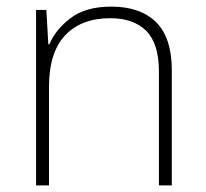

<svg xmlns="http://www.w3.org/2000/svg" viewBox="-20 -560 622 580"><path d="M316 -540Q404 -540 451.5 -493Q499 -446 499 -347V0H460V-345Q460 -428 422 -466.5Q384 -505 313 -505Q226 -505 177 -453.5Q128 -402 128 -297V0H89V-530H120L126 -426H129Q148 -471 193.5 -505.5Q239 -540 316 -540Z"/></svg>

Font: Noto Sans Bengali UI ExtraLight
Style: Regular
Weight: 200
Designer: Jelle Bosma - Monotype Design Team
Foundry: Monotype Imaging Inc.
Version: Version 2.003; ttfautohint (v1.8.4.7-5d5b)